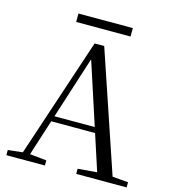

<svg xmlns="http://www.w3.org/2000/svg" viewBox="-125 -976 968 1078"><g transform="rotate(15 359.0 -436.5)"><path d="M197 -824V-873H513V-824ZM12 0V-30L110 -41H127L236 -30V0ZM84 0 328 -734H384L632 0H542L322 -675H342L338 -661L126 0ZM192 -249 196 -281H500L504 -249ZM418 0V-30L552 -41H581L711 -30V0Z"/></g></svg>

Font: Noto Serif TC
Style: Regular
Weight: 400
Designer: Ryoko NISHIZUKA  (kana & ideographs); Frank Grießhammer (Latin, Greek & Cyrillic); Wenlong ZHANG  (bopomofo); Sandoll Co
Foundry: Adobe
Version: Version 2.003-H1;hotconv 1.1.1;makeotfexe 2.6.0